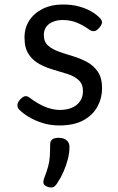

<svg xmlns="http://www.w3.org/2000/svg" viewBox="-20 -539 526 854"><path d="M244 19Q204 19 169 8Q134 -3 107 -19.5Q80 -36 64 -53Q57 -61 57.5 -72.5Q58 -84 71 -98Q82 -109 91 -111Q100 -113 111 -105Q148 -77 181.5 -63.5Q215 -50 246 -50Q276 -50 299 -59.5Q322 -69 335.5 -88Q349 -107 349 -133Q349 -165 330 -182.5Q311 -200 281.5 -209.5Q252 -219 219 -228.5Q186 -238 156.5 -253.5Q127 -269 108 -297Q89 -325 89 -373Q89 -415 110.5 -448Q132 -481 170.5 -500Q209 -519 259 -519Q299 -519 330.5 -510.5Q362 -502 385.5 -488.5Q409 -475 424 -459Q435 -448 433.5 -437.5Q432 -427 421 -415Q410 -402 399.5 -400.5Q389 -399 376 -408Q348 -428 320 -439Q292 -450 258 -450Q222 -450 198.5 -432.5Q175 -415 175 -383Q175 -353 193.5 -336.5Q212 -320 241.5 -309.5Q271 -299 304.5 -289Q338 -279 367.5 -263Q397 -247 415.5 -219.5Q434 -192 434 -146Q434 -103 413.5 -65Q393 -27 351 -4Q309 19 244 19ZM189 291Q177 286 174 278Q171 270 176 255Q188 224 194 202Q200 180 201.5 157.5Q203 135 203 105Q203 88 212.5 81Q222 74 241 74Q264 74 276.5 85Q289 96 289 115Q289 140 282 168Q275 196 263 223.5Q251 251 235 275Q225 291 215 294Q205 297 189 291Z"/></svg>

Font: Playwrite BE WAL
Style: Regular
Weight: 400
Designer: Veronika Burian, José Scaglione
Foundry: TypeTogether
Version: Version 1.002